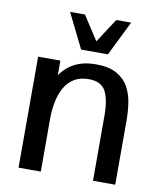

<svg xmlns="http://www.w3.org/2000/svg" viewBox="-81 -786 715 851"><g transform="rotate(10 276.0 -360.0)"><path d="M60.5 0V-499.5H160.6V-433.6Q186 -470.7 225.1 -490.7Q264.2 -510.7 319.3 -510.7Q377.9 -510.7 413.3 -490.7Q448.7 -470.7 466.6 -438Q484.4 -405.3 490 -366.5Q495.6 -327.6 495.6 -290V0H395.5V-292Q395.5 -365.2 375.5 -402.8Q355.5 -440.4 299.8 -440.4Q259.8 -440.4 232.9 -423.3Q206.1 -406.2 190.4 -377.7Q174.8 -349.1 168 -314.2Q161.1 -279.3 160.6 -243.2V0ZM242.7 -563.5 165.5 -719.7H232.4L302.7 -611.3L373.5 -719.7H440.4L363.3 -563.5Z"/></g></svg>

Font: Pontano Sans SemiBold
Style: Regular
Weight: 600
Designer: Vernon Adams
Foundry: Vernon Adams
Version: Version 2.001